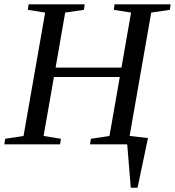

<svg xmlns="http://www.w3.org/2000/svg" viewBox="-31 -675 818 898"><path d="M-10.7 0 -6.8 -25.9 79.1 -39.1 180.2 -616.2 99.1 -628.9 103 -654.8H365.2L361.3 -628.9L273.9 -616.2L229 -358.9H537.1L582 -616.2L501 -628.9L504.9 -654.8H767.1L763.2 -628.9L676.3 -616.2L575.2 -39.1L661.1 -29.3L612.3 203.1H580.6L564 0H390.1L394 -25.9L481 -39.1L529.3 -314.9H221.2L172.9 -39.1L253.9 -25.9L250 0Z"/></svg>

Font: Liberation Serif
Style: Italic
Weight: 400
Italic angle: -16.333°
Designer: Steve Matteson
Foundry: Ascender Corporation
Version: Version 2.1.5